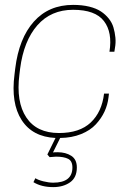

<svg xmlns="http://www.w3.org/2000/svg" viewBox="-20 -556 545 782"><path d="M116.2 186 124 169.9Q135.3 177.2 157 182.6Q178.7 188 196.8 188Q274.9 188 274.9 126Q274.9 99.6 257.3 90.8Q239.7 82 208 82L182.1 84L172.9 73.2L206.1 5.9Q112.3 1.5 68.1 -67.1Q23.9 -135.7 39.1 -252.9L42 -276.9Q57.1 -399.9 117.9 -468Q178.7 -536.1 277.8 -536.1Q314 -536.1 343 -529.1Q372.1 -522 390.9 -509.5Q409.7 -497.1 423.1 -480.2Q436.5 -463.4 442.1 -444.1Q447.8 -424.8 450 -403.3Q452.1 -381.8 448.2 -360.8L445.8 -345.2H425.8Q438.5 -424.3 403.3 -470.2Q368.2 -516.1 277.8 -516.1Q187.5 -516.1 132.1 -452.9Q76.7 -389.6 62 -276.9L59.1 -252.9Q44.9 -141.1 87.2 -77.6Q129.4 -14.2 220.2 -14.2Q304.2 -14.2 349.6 -57.1Q395 -100.1 403.8 -174.8H423.8L421.9 -159.2Q418.5 -129.4 405.8 -101.8Q393.1 -74.2 370.4 -49.6Q347.7 -24.9 310.1 -9.8Q272.5 5.4 225.1 5.9L195.8 64.9Q200.7 64 214.8 64Q247.6 64 270.3 78.6Q293 93.3 293 126Q293 167.5 265.1 186.8Q237.3 206.1 196.8 206.1Q148.9 206.1 116.2 186Z"/></svg>

Font: Cooper Hewitt
Style: Thin Italic
Weight: 702
Designer: Village Type and Design LLC
Foundry: Cooper Hewitt Smithsonian Design Museum
Version: 1.000